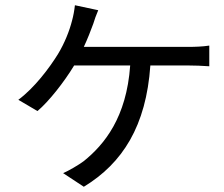

<svg xmlns="http://www.w3.org/2000/svg" viewBox="-20 -632 856 733"><path d="M50 -251 123 -208C166 -244 225 -319 263 -382H477C463 -183 378 -80 300 -17C280 -2 242 20 221 29L300 81C448 -9 538 -151 554 -382H701C721 -382 753 -381 779 -379V-458C755 -454 722 -453 701 -453H300C314 -483 327 -516 336 -541C341 -558 347 -574 355 -593L266 -612C264 -593 260 -571 255 -553C245 -514 227 -468 201 -425C168 -372 112 -297 50 -251Z"/></svg>

Font: GenEiGothic-pro-Regular
Style: Regular
Weight: 400
Designer: Ryoko NISHIZUKA (kana & ideographs); Paul D. Hunt (Latin, Greek & Cyrillic); Wenlong ZHANG (bopomofo); Sandoll Communica
Foundry: Adobe Systems Incorporated; o_tamon
Version: Version 1.000.140830